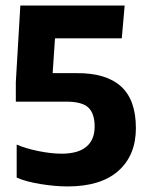

<svg xmlns="http://www.w3.org/2000/svg" viewBox="-20 -664 548 694"><path d="M471.2 -200.8Q471.2 -303.5 416.8 -352.2Q362.3 -400.8 255.8 -399.6H170.3L178.8 -525.5H420.2L430.6 -643.9H53.5L37.2 -367.4V-296.6H219.5Q276.4 -296.6 299.2 -275.4Q322.1 -254.2 322.1 -206.2Q322.1 -158.9 292.2 -133.7Q262.3 -108.5 202.5 -108.5Q165.7 -108.5 119.3 -117.8Q72.8 -127.2 40.3 -141.4V-22Q73.7 -7.4 126.7 1.3Q179.7 9.9 223.9 9.9Q344.8 9.9 408 -46.5Q471.2 -103 471.2 -200.8Z"/></svg>

Font: Arad-VF Thin Dots1
Style: Regular
Weight: 100
Designer: Mohammad Darvishi
Version: Version 1.000;August 30, 2024;FontCreator 15.0.0.2992 64-bit